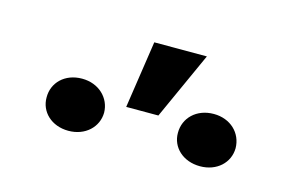

<svg xmlns="http://www.w3.org/2000/svg" viewBox="-46 -941 657 426"><g transform="rotate(15 282.5 -727.5)"><path d="M241.8 -692.1H315.7L385.7 -846.6H264.9ZM65.7 -666.9C65.3 -633.9 92.3 -607.6 131.4 -607.6C170.1 -607.6 197.4 -633.9 197.8 -666.9C197.4 -700.3 170.1 -727.3 131.4 -727.3C91.6 -727.3 65.3 -700.3 65.7 -666.9ZM367.5 -666.2C367.2 -633.5 394.2 -607.2 433.9 -607.2C472.3 -607.2 499.6 -632.8 500 -666.2C499.6 -701 472.3 -727.3 433.9 -727.3C394.2 -727.3 367.2 -700.3 367.5 -666.2Z"/></g></svg>

Font: Margiela Sans Semi Bold
Style: Regular
Weight: 600
Designer: Stefan Endress, Andreas Faust
Version: Version 1.100;FEAKit 1.0